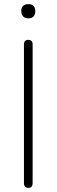

<svg xmlns="http://www.w3.org/2000/svg" viewBox="-20 -904 274 930"><path d="M117 6Q107 6 101.5 0Q96 -6 96 -16V-689Q96 -700 101.5 -705.5Q107 -711 117 -711Q127 -711 132.5 -705.5Q138 -700 138 -689V-16Q138 -6 133 0Q128 6 117 6ZM117 -815Q101 -815 92 -824.5Q83 -834 83 -850Q83 -867 92 -875.5Q101 -884 117 -884Q134 -884 142.5 -875.5Q151 -867 151 -850Q151 -834 142.5 -824.5Q134 -815 117 -815Z"/></svg>

Font: Nunito ExtraLight
Style: Regular
Weight: 200
Designer: Vernon Adams
Foundry: Vernon Adams
Version: Version 3.602